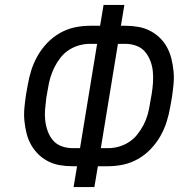

<svg xmlns="http://www.w3.org/2000/svg" viewBox="-20 -755 790 775"><path d="M277 0 291 -84H273Q246 -84 220.5 -88.5Q195 -93 173 -104.5Q151 -116 134 -133Q117 -150 105 -171.5Q93 -193 87 -217.5Q81 -242 78.5 -267.5Q76 -293 78.5 -319.5Q81 -346 85 -373L92 -412Q97 -442 106.5 -472Q116 -502 132 -530Q148 -558 171 -582Q194 -606 222.5 -622Q251 -638 281.5 -644.5Q312 -651 343 -651H384L398 -735H482L468 -651H486Q513 -651 538.5 -646.5Q564 -642 586 -630.5Q608 -619 625.5 -602Q643 -585 654.5 -563.5Q666 -542 672 -517.5Q678 -493 680.5 -467.5Q683 -442 680.5 -415.5Q678 -389 674 -362L667 -323Q662 -293 652.5 -263Q643 -233 627 -205Q611 -177 588 -153Q565 -129 536.5 -113Q508 -97 477.5 -90.5Q447 -84 416 -84H375L361 0ZM273 -157H303L372 -578H343Q321 -578 299.5 -572Q278 -566 258.5 -553.5Q239 -541 224.5 -522.5Q210 -504 200 -484Q190 -464 183.5 -442.5Q177 -421 174 -400L167 -361Q164 -337 162 -314Q160 -291 162.5 -269Q165 -247 172.5 -226Q180 -205 193.5 -189Q207 -173 228 -165Q249 -157 273 -157ZM387 -157H416Q438 -157 459.5 -163Q481 -169 500.5 -181.5Q520 -194 534.5 -212.5Q549 -231 559.5 -251Q570 -271 576 -292.5Q582 -314 585 -335L592 -374Q596 -398 597.5 -421Q599 -444 597 -466Q595 -488 587 -509Q579 -530 565.5 -546Q552 -562 531 -570Q510 -578 486 -578H456Z"/></svg>

Font: Iosevka Custom Oblique
Style: Regular
Weight: 400
Italic angle: -9°
Designer: Belleve Invis
Foundry: Belleve Invis
Version: Version 27.0.1